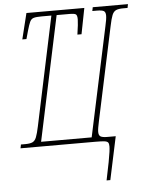

<svg xmlns="http://www.w3.org/2000/svg" viewBox="-61 -763 782 1021"><g transform="rotate(-5 330.5 -252.0)"><path d="M466 210Q479 149 485.5 114Q492 79 494.5 60.5Q497 42 497 31Q497 17 492.5 10.5Q488 4 473 2Q458 0 426 0H25L29 -20H52Q77 -20 90.5 -26Q104 -32 111.5 -51Q119 -70 127 -108L250 -689H197Q169 -689 155.5 -685Q142 -681 135 -666Q128 -651 119 -619L107 -576H85L119 -714H428L401 -576H379Q388 -635 388 -657Q388 -680 379 -684.5Q370 -689 350 -689H278L137 -25H407L531 -606Q540 -645 540 -663Q540 -683 529.5 -688.5Q519 -694 494 -694H469L473 -714H661L657 -694H634Q609 -694 595.5 -688Q582 -682 574.5 -663.5Q567 -645 559 -606L453 -108Q449 -89 446.5 -75Q444 -61 444 -51Q444 -32 454.5 -26Q465 -20 490 -20H535L486 210Z"/></g></svg>

Font: Noto Serif ExtraCondensed Thin
Style: Italic
Weight: 100
Width: 2
Italic angle: -12°
Designer: Monotype Design Team
Foundry: Monotype Imaging Inc.
Version: Version 2.013